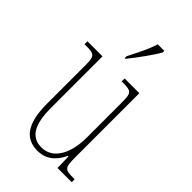

<svg xmlns="http://www.w3.org/2000/svg" viewBox="-236 -843 929 929"><g transform="rotate(45 229.0 -378.0)"><path d="M197 -619V-606H202C240 -653 289 -721 308 -756V-766H263C249 -721 227 -678 197 -619ZM215 10C276 10 313 -26 337 -77H341L343 0H440V-20H438C372 -20 367 -24 367 -101V-536H266V-516H269C339 -516 339 -510 339 -426V-203C339 -104 301 -15 217 -15C147 -15 115 -70 115 -183V-536H12V-516H16C81 -516 87 -511 87 -443V-184C87 -44 135 10 215 10Z"/></g></svg>

Font: Noto Serif ExtraCondensed Thin
Style: Regular
Weight: 100
Width: 2
Designer: Monotype Design Team
Foundry: Monotype Imaging Inc.
Version: Version 2.013